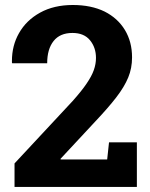

<svg xmlns="http://www.w3.org/2000/svg" viewBox="-20 -741 595 761"><path d="M412.1 -176.8H522.5V0H37.6V-93.3L268.1 -340.8Q304.2 -381.3 323.2 -409.7Q343.3 -439 351.8 -463.1Q360.4 -487.3 360.4 -511.2Q360.4 -552.7 336.7 -581.5Q313 -610.4 267.1 -610.4Q217.8 -610.4 192.4 -578.4Q167 -546.4 167 -490.2H28.3L27.3 -493.2V-499.5Q27.3 -560.5 55.2 -609.4Q84 -660.6 138.9 -690.9Q193.8 -721.2 268.6 -721.2Q341.3 -721.2 394.5 -695.3Q446.8 -668.9 475.1 -622.1Q503.4 -575.2 503.4 -513.7Q503.4 -470.7 488.3 -434.1Q473.1 -397 440.9 -355.2Q408.7 -313.5 357.9 -259.8L219.7 -111.3L220.7 -108.9H404.8Z"/></svg>

Font: Battambang
Style: Bold
Weight: 700
Designer: Danh Hong
Version: Version 8.002; ttfautohint (v1.8.3)